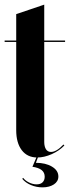

<svg xmlns="http://www.w3.org/2000/svg" viewBox="-20 -670 301 829"><path d="M141 10Q171 10 203.5 -4.5Q236 -19 258 -42L254 -46Q239 -30 225.5 -22Q212 -14 200 -14Q193 -14 187.5 -17Q182 -20 178.5 -25.5Q175 -31 173 -39Q171 -47 171 -57V-489H261V-495H171V-650L50 -609V-495H0V-489H50V-108Q50 -53 74 -21.5Q98 10 141 10ZM76 102Q90 119 113.5 129Q137 139 164 139Q179 139 191.5 135.5Q204 132 213 126Q222 120 227 111.5Q232 103 232 92Q232 66 204.5 49.5Q177 33 135 33L146 3H140L120 50Q147 54 160 64.5Q173 75 173 93Q173 108 164 117Q155 126 138 126Q122 126 105.5 118Q89 110 80 98Z"/></svg>

Font: Moniqa Black
Style: Regular
Weight: 900
Designer: Rajesh Rajput
Foundry: Rajesh Rajput
Version: Version 1.000